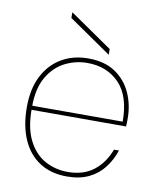

<svg xmlns="http://www.w3.org/2000/svg" viewBox="-80 -757 690 832"><g transform="rotate(10 264.5 -340.5)"><path d="M271 12Q200 12 150 -20.5Q100 -53 74 -113Q48 -173 48 -254Q48 -335 77 -391.5Q106 -448 157 -478Q208 -508 274 -508Q347 -508 394 -476Q441 -444 464 -392.5Q487 -341 487 -282Q487 -272 487 -264.5Q487 -257 486 -246H59V-264H468Q468 -377 414 -432.5Q360 -488 274 -488Q222 -488 175.5 -464.5Q129 -441 99.5 -390.5Q70 -340 70 -259V-250Q70 -165 97.5 -111.5Q125 -58 170.5 -33Q216 -8 271 -8Q339 -8 384 -42.5Q429 -77 452 -138H474Q459 -94 432.5 -60Q406 -26 366 -7Q326 12 271 12ZM358 -539 171 -668V-693L358 -564Z"/></g></svg>

Font: DM Sans 24pt Thin
Style: Regular
Weight: 250
Designer: Colophon Foundry, Jonny Pinhorn
Foundry: Colophon Foundry
Version: Version 4.004;gftools[0.9.30]